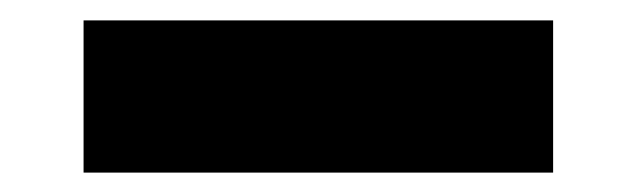

<svg xmlns="http://www.w3.org/2000/svg" viewBox="-20 -420 640 193"><path d="M64 -246.5V-399.5H536V-246.5Z"/></svg>

Font: Google Sans Code
Style: Regular
Weight: 400
Monospace: yes
Designer: Google Sans Code Authors
Foundry: Google LLC
Version: Version 6.000